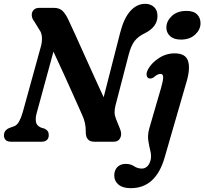

<svg xmlns="http://www.w3.org/2000/svg" viewBox="-20 -741 1069 1004"><path d="M171.5 -148.5Q165 -124.5 167.8 -104.5Q170.5 -84.5 194 -74L212.5 -68.5Q235.5 -58 235 -34.5Q235 -17.5 225 -8.8Q215 0 199 0H37.5Q18 0 9.2 -9.5Q0.5 -19 0.5 -33.5Q1 -60.5 29.5 -72L53 -80.5Q69 -86 80 -106Q91 -126 99 -154.5L193 -495Q201 -522.5 199.2 -546.8Q197.5 -571 184.5 -587.5L159.5 -628.5Q147.5 -643 146.2 -659.8Q145 -676.5 155.2 -688.2Q165.5 -700 186 -700H260Q291 -700 307 -684.2Q323 -668.5 336.5 -640Q352.5 -606.5 374.8 -557Q397 -507.5 422.8 -450.5Q448.5 -393.5 474.2 -336.8Q500 -280 522 -232.5L608.5 -570.5Q627.5 -645 661.2 -683Q695 -721 740 -721Q766.5 -721 785.2 -704.5Q804 -688 803.5 -656Q802.5 -600.5 739 -568Q702.5 -551 683.5 -526Q664.5 -501 652.5 -453.5L583.5 -188Q579 -168 579.2 -152.5Q579.5 -137 587 -118L608 -66Q618.5 -40 609 -20Q599.5 0 575.5 0H472.5Q427.5 0 428.5 -53Q429.5 -98.5 408.5 -142.5Q395.5 -171 372 -224.2Q348.5 -277.5 319 -342.2Q289.5 -407 259.5 -471ZM925.5 -534Q888.5 -534 868.8 -552.8Q849 -571.5 850 -599Q851 -632 879.2 -658Q907.5 -684 955.5 -684Q993 -684 1011.2 -665Q1029.5 -646 1028.5 -617Q1027.5 -584.5 999.5 -559.2Q971.5 -534 925.5 -534ZM956.5 -317 840.5 84Q818 162 774 202.5Q730 243 663.5 243Q621.5 243 599.5 224.2Q577.5 205.5 577.5 177Q577.5 149 593.8 132.5Q610 116 638 116Q663 116 681.2 128.2Q699.5 140.5 722 140.5Q737 140.5 749.2 129.8Q761.5 119 768 94.5Q772.5 73 766.2 48.2Q760 23.5 755.5 -5.5Q751 -34.5 760.5 -69L823 -284Q832.5 -317 833.2 -335.8Q834 -354.5 819 -354.5Q804 -354.5 785 -337.5Q771 -327.5 758.5 -331.5Q749 -334.5 746.8 -347.8Q744.5 -361 755 -380Q772.5 -412 810.5 -437Q848.5 -462 893.5 -462Q949.5 -462 962.8 -423.5Q976 -385 956.5 -317Z"/></svg>

Font: Fraunces 72pt S100 SemiBold
Style: Italic
Weight: 600
Italic angle: -16°
Version: Version 1.000; ttfautohint (v1.8.3)